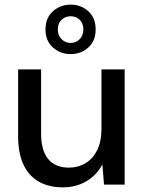

<svg xmlns="http://www.w3.org/2000/svg" viewBox="-20 -795 625 827"><path d="M250 12Q191 12 147.5 -12.5Q104 -37 81 -86Q58 -135 58 -210V-496H157V-220Q157 -147 187.5 -110Q218 -73 277 -73Q317 -73 349 -92.5Q381 -112 399 -149Q417 -186 417 -239V-496H517V0H428L421 -87Q397 -41 352.5 -14.5Q308 12 250 12ZM284 -562Q240 -562 208 -590.5Q176 -619 176 -668Q176 -718 208 -746.5Q240 -775 284 -775Q329 -775 360.5 -746.5Q392 -718 392 -668Q392 -619 360.5 -590.5Q329 -562 284 -562ZM284 -610Q307 -610 323 -626Q339 -642 339 -668Q339 -695 323 -710Q307 -725 284 -725Q262 -725 245.5 -710Q229 -695 229 -668Q229 -642 245.5 -626Q262 -610 284 -610Z"/></svg>

Font: DM Sans 24pt Medium
Style: Regular
Weight: 500
Designer: Colophon Foundry, Jonny Pinhorn
Foundry: Colophon Foundry
Version: Version 4.004;gftools[0.9.30]